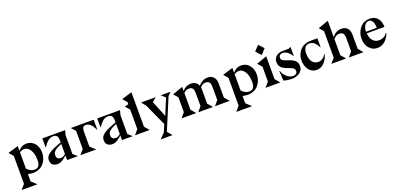

<svg xmlns="http://www.w3.org/2000/svg" viewBox="18 -1891 6767 3267"><g transform="rotate(-20 3401.0 -258.0)"><path d="M213.9 -397.9V-103Q238.8 -74.7 273.4 -54.9Q308.1 -35.2 346.2 -35.2Q371.6 -35.2 390.6 -43.2Q409.7 -51.3 420.7 -63.7Q431.6 -76.2 438.2 -95Q444.8 -113.8 447 -132.3Q449.2 -150.9 449.2 -173.8Q449.2 -288.1 406 -356.9Q362.8 -425.8 296.9 -425.8Q257.3 -425.8 213.9 -397.9ZM25.9 -454.1 213.9 -511.2V-424.8Q244.6 -460.4 280.5 -480.2Q316.4 -500 367.2 -500Q429.7 -500 476.1 -465.8Q522.5 -431.6 544.7 -379.2Q566.9 -326.7 566.9 -265.1Q566.9 -230 558.6 -193.8Q550.3 -157.7 530.3 -120.8Q510.3 -84 481.2 -55.7Q452.1 -27.3 407 -9.3Q361.8 8.8 307.1 8.8Q269.5 8.8 213.9 -2.9V128.9L307.1 214.8H20L94.2 128.9V-377Z M922.4 -110.8V-292Q889.6 -278.8 864 -265.9Q838.4 -252.9 821.5 -242.4Q804.7 -231.9 793 -220Q781.2 -208 774.9 -199.2Q768.6 -190.4 765.4 -178.5Q762.2 -166.5 761.5 -158.7Q760.7 -150.9 760.7 -138.2Q760.7 -104 781.5 -86.4Q802.2 -68.8 835.4 -68.8Q881.8 -68.8 922.4 -110.8ZM1117.7 0H922.4V-84Q884.3 -46.9 838.4 -18.6Q792.5 9.8 748.5 9.8Q693.8 9.8 661.1 -18.6Q628.4 -46.9 628.4 -105Q628.4 -126.5 636 -146Q643.6 -165.5 656 -181.4Q668.5 -197.3 689.9 -213.1Q711.4 -229 733.6 -241.7Q755.9 -254.4 788.8 -268.6Q821.8 -282.7 851.3 -293.9Q880.9 -305.2 922.4 -319.8Q922.4 -338.4 922.1 -349.1Q921.9 -359.9 920.9 -375.5Q919.9 -391.1 917.5 -400.1Q915 -409.2 911.1 -420.7Q907.2 -432.1 900.9 -438.5Q894.5 -444.8 886 -450.7Q877.4 -456.5 865.5 -459.2Q853.5 -461.9 838.4 -461.9Q809.6 -461.9 784.4 -452.6Q759.3 -443.4 737.3 -424.1Q715.3 -404.8 698.2 -383.5Q681.2 -362.3 659.7 -330.1H652.3V-490.2H1064.5L1042.5 -403.8V-64.9H1043.5Z M1582 -313H1574.2Q1543.5 -386.2 1503.7 -419.7Q1463.9 -453.1 1425.3 -453.1Q1415 -453.1 1406.7 -451.9Q1398.4 -450.7 1391.8 -446.8Q1385.3 -442.9 1380.1 -439.7Q1375 -436.5 1371.3 -428.7Q1367.7 -420.9 1365 -415.5Q1362.3 -410.2 1360.8 -398.2Q1359.4 -386.2 1358.4 -378.9Q1357.4 -371.6 1356.9 -355.5Q1356.4 -339.4 1356.4 -330.1Q1356.4 -320.8 1356.4 -300.8V-85.9L1449.2 0H1162.1L1236.3 -85.9V-413.1L1168 -490.2H1582Z M1916 -110.8V-292Q1883.3 -278.8 1857.7 -265.9Q1832 -252.9 1815.2 -242.4Q1798.3 -231.9 1786.6 -220Q1774.9 -208 1768.6 -199.2Q1762.2 -190.4 1759 -178.5Q1755.9 -166.5 1755.1 -158.7Q1754.4 -150.9 1754.4 -138.2Q1754.4 -104 1775.1 -86.4Q1795.9 -68.8 1829.1 -68.8Q1875.5 -68.8 1916 -110.8ZM2111.3 0H1916V-84Q1877.9 -46.9 1832 -18.6Q1786.1 9.8 1742.2 9.8Q1687.5 9.8 1654.8 -18.6Q1622.1 -46.9 1622.1 -105Q1622.1 -126.5 1629.6 -146Q1637.2 -165.5 1649.7 -181.4Q1662.1 -197.3 1683.6 -213.1Q1705.1 -229 1727.3 -241.7Q1749.5 -254.4 1782.5 -268.6Q1815.4 -282.7 1845 -293.9Q1874.5 -305.2 1916 -319.8Q1916 -338.4 1915.8 -349.1Q1915.5 -359.9 1914.6 -375.5Q1913.6 -391.1 1911.1 -400.1Q1908.7 -409.2 1904.8 -420.7Q1900.9 -432.1 1894.5 -438.5Q1888.2 -444.8 1879.6 -450.7Q1871.1 -456.5 1859.1 -459.2Q1847.2 -461.9 1832 -461.9Q1803.2 -461.9 1778.1 -452.6Q1752.9 -443.4 1731 -424.1Q1709 -404.8 1691.9 -383.5Q1674.8 -362.3 1653.3 -330.1H1646V-490.2H2058.1L2036.1 -403.8V-64.9H2037.1Z M2225.1 -85.9V-439.9L2156.7 -517.1L2225.1 -538.1V-576.2L2156.7 -652.8L2344.7 -710V-85.9L2418.9 0H2150.9Z M2438.5 -490.2H2703.6L2630.4 -425.8L2735.4 -168L2747.6 -133.8L2868.7 -425.8L2795.4 -490.2H2973.6L2914.6 -428.2L2681.6 128.9L2753.4 214.8H2538.6L2626.5 125L2685.5 -9.8L2504.4 -409.2Z M3187 -500V-426.8Q3252.4 -502 3339.4 -502Q3393.1 -502 3427.7 -479Q3462.4 -456.1 3477.1 -414.1Q3504.9 -451.7 3549.8 -476.8Q3594.7 -502 3642.1 -502Q3716.3 -502 3754.2 -458.5Q3792 -415 3792 -341.8V-85.9H3793L3867.2 0H3599.1L3672.4 -85V-308.1Q3672.4 -333.5 3670.7 -351.1Q3668.9 -368.7 3663.6 -385.5Q3658.2 -402.3 3648.4 -412.4Q3638.7 -422.4 3622.6 -428.2Q3606.4 -434.1 3584 -434.1Q3531.2 -434.1 3486.3 -382.8Q3489.3 -363.3 3489.3 -341.8V-85.9H3490.2L3564 0H3296.4L3369.1 -85V-308.1Q3369.1 -340.3 3366.2 -360.8Q3363.3 -381.3 3354.2 -399.4Q3345.2 -417.5 3327.4 -425.8Q3309.6 -434.1 3281.2 -434.1Q3229.5 -434.1 3187 -388.2V-85.9L3261.2 0H2993.2L3067.4 -85.9V-356L2999 -433.1Z M4100.6 -397.9V-103Q4125.5 -74.7 4160.2 -54.9Q4194.8 -35.2 4232.9 -35.2Q4258.3 -35.2 4277.3 -43.2Q4296.4 -51.3 4307.4 -63.7Q4318.4 -76.2 4325 -95Q4331.5 -113.8 4333.7 -132.3Q4335.9 -150.9 4335.9 -173.8Q4335.9 -288.1 4292.7 -356.9Q4249.5 -425.8 4183.6 -425.8Q4144 -425.8 4100.6 -397.9ZM3912.6 -454.1 4100.6 -511.2V-424.8Q4131.3 -460.4 4167.2 -480.2Q4203.1 -500 4253.9 -500Q4316.4 -500 4362.8 -465.8Q4409.2 -431.6 4431.4 -379.2Q4453.6 -326.7 4453.6 -265.1Q4453.6 -230 4445.3 -193.8Q4437 -157.7 4417 -120.8Q4397 -84 4367.9 -55.7Q4338.9 -27.3 4293.7 -9.3Q4248.5 8.8 4193.8 8.8Q4156.2 8.8 4100.6 -2.9V128.9L4193.8 214.8H3906.7L3981 128.9V-377Z M4560.1 -639.2 4646 -731 4731.4 -639.2 4646 -545.9ZM4521 -433.1 4709.5 -500V-85.9L4783.2 0H4515.1L4589.4 -85.9V-356Z M4833 -189H4841.3Q4861.3 -123 4914.8 -75.4Q4968.3 -27.8 5028.3 -27.8Q5061 -27.8 5082 -44.2Q5103 -60.5 5103 -92.8Q5103 -116.7 5088.4 -133.8Q5073.7 -150.9 5050.3 -161.4Q5026.9 -171.9 4998.8 -181.4Q4970.7 -190.9 4942.4 -203.6Q4914.1 -216.3 4890.6 -233.6Q4867.2 -251 4852.5 -281Q4837.9 -311 4837.9 -351.1Q4837.9 -408.7 4884.3 -449.5Q4930.7 -490.2 5004.9 -490.2H5115.2L5152.3 -511.2V-345.2L5146 -346.2Q5117.7 -396 5075.9 -427Q5034.2 -458 4988.3 -458Q4955.6 -457.5 4937.7 -439.7Q4919.9 -421.9 4919.9 -392.1Q4919.9 -374 4931.6 -359.6Q4943.4 -345.2 4962.6 -336.7Q4981.9 -328.1 5006.6 -318.8Q5031.2 -309.6 5057.1 -301.5Q5083 -293.5 5107.7 -280.3Q5132.3 -267.1 5151.6 -251.2Q5170.9 -235.4 5182.6 -209.5Q5194.3 -183.6 5194.3 -150.9Q5194.3 -109.4 5175 -77.1Q5155.8 -44.9 5125.5 -26.6Q5095.2 -8.3 5062.5 0.7Q5029.8 9.8 4998 9.8Q4956.5 9.8 4912.8 3.9Q4869.1 -2 4842.3 -13.2Z M5632.8 -330.1H5626Q5596.2 -389.6 5559.3 -422.4Q5522.5 -455.1 5468.8 -455.1Q5440.9 -455.1 5419.9 -443.1Q5398.9 -431.2 5387.2 -410.6Q5375.5 -390.1 5369.6 -366.5Q5363.8 -342.8 5363.8 -315.9Q5363.8 -259.8 5375.7 -218Q5387.7 -176.3 5408.9 -152.6Q5430.2 -128.9 5455.8 -117.9Q5481.4 -106.9 5512.7 -106.9Q5559.6 -106.9 5597.2 -136.2Q5634.8 -165.5 5645.5 -196.8L5656.7 -192.9Q5649.9 -166.5 5638.7 -140.1Q5627.4 -113.8 5608.4 -85.7Q5589.4 -57.6 5566.4 -36.4Q5543.5 -15.1 5511.5 -1.5Q5479.5 12.2 5443.8 12.2Q5396.5 12.2 5358.4 -7.8Q5320.3 -27.8 5296.9 -61.5Q5273.4 -95.2 5261 -137.2Q5248.5 -179.2 5248.5 -225.1Q5248.5 -262.2 5257.3 -298.6Q5266.1 -335 5286.6 -369.9Q5307.1 -404.8 5336.9 -431.4Q5366.7 -458 5412.1 -474.1Q5457.5 -490.2 5512.7 -490.2H5632.8Z M5900.4 -710V-411.1Q5929.2 -456.1 5973.9 -480Q6018.6 -503.9 6065.4 -503.9Q6139.6 -503.9 6177.5 -460.7Q6215.3 -417.5 6215.3 -344.2V-85.9H6216.3L6290.5 0H6022.5L6095.7 -85V-310.1Q6095.7 -335.4 6094 -353Q6092.3 -370.6 6086.9 -387.5Q6081.5 -404.3 6071.8 -414.3Q6062 -424.3 6045.9 -430.2Q6029.8 -436 6007.3 -436Q5944.8 -436 5900.4 -377V-85.9L5974.6 0H5706.5L5780.8 -85.9V-565.9L5712.4 -643.1Z M6448.2 -312H6642.1V-320.8Q6642.1 -395.5 6616.9 -432.9Q6591.8 -470.2 6555.2 -470.2Q6528.3 -470.2 6506.6 -455.3Q6484.9 -440.4 6472.9 -417Q6460.9 -393.6 6454.6 -368.2Q6448.2 -342.8 6448.2 -318.8ZM6772 -283.2H6771V-282.2H6450.2Q6454.1 -235.4 6468.3 -199.5Q6482.4 -163.6 6503.9 -142.1Q6525.4 -120.6 6551.5 -109.9Q6577.6 -99.1 6607.9 -99.1Q6658.2 -99.1 6698.7 -121.1Q6739.3 -143.1 6751 -174.8L6766.1 -168.9Q6751.5 -132.3 6731.7 -101.6Q6711.9 -70.8 6684.6 -43.7Q6657.2 -16.6 6620.1 -1.2Q6583 14.2 6540 14.2Q6477.1 14.2 6429.4 -20.5Q6381.8 -55.2 6358.4 -108.4Q6335 -161.6 6335 -223.1Q6335 -262.7 6344.5 -301.5Q6354 -340.3 6373.8 -376.2Q6393.6 -412.1 6421.9 -439.7Q6450.2 -467.3 6490.5 -483.6Q6530.8 -500 6578.1 -500Q6667.5 -500 6719 -443.1Q6770.5 -386.2 6771 -285.2Z"/></g></svg>

Font: Bluu Next
Style: Bold
Weight: 700
Designer: Jean-Baptiste Morizot, Igor Stepanchenko (Cyrillic)
Foundry: Igor Stepanchenko
Version: Version 1.005